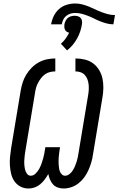

<svg xmlns="http://www.w3.org/2000/svg" viewBox="-20 -1069 677 1097"><path d="M343 8Q325 8 309 2Q293 -4 282.5 -16Q272 -28 265.5 -43.5Q259 -59 256 -75Q247 -59 235.5 -43.5Q224 -28 209.5 -16Q195 -4 177.5 2Q160 8 143 8Q117 8 96 -3.5Q75 -15 62 -34Q49 -53 43.5 -76.5Q38 -100 36.5 -124.5Q35 -149 37.5 -174Q40 -199 44 -225L98 -550Q102 -574 109.5 -597.5Q117 -621 130 -642.5Q143 -664 161.5 -682.5Q180 -701 202 -713Q224 -725 248 -730Q272 -735 296 -735V-661Q281 -661 266 -657.5Q251 -654 238 -645Q225 -636 215 -623Q205 -610 197.5 -596Q190 -582 186 -567.5Q182 -553 180 -538L126 -213Q123 -198 121.5 -184Q120 -170 119 -156Q118 -142 119 -128Q120 -114 123 -101Q126 -88 134 -76.5Q142 -65 156 -65Q171 -65 183.5 -77.5Q196 -90 203.5 -103.5Q211 -117 216.5 -132Q222 -147 226 -161.5Q230 -176 233 -191Q236 -206 238 -221L239 -228H323L322 -221Q320 -209 318.5 -198Q317 -187 316 -176Q315 -165 314.5 -154Q314 -143 315 -132Q316 -121 317 -110.5Q318 -100 322 -90Q326 -80 333.5 -72.5Q341 -65 352 -65Q365 -65 377 -74.5Q389 -84 396 -95.5Q403 -107 408.5 -120Q414 -133 418 -145.5Q422 -158 424.5 -171Q427 -184 429 -197L483 -522Q486 -538 487 -554Q488 -570 486.5 -585Q485 -600 480 -614.5Q475 -629 465 -640Q455 -651 441 -656Q427 -661 411 -661V-735Q439 -735 465.5 -728.5Q492 -722 512.5 -706.5Q533 -691 546.5 -668.5Q560 -646 565.5 -620Q571 -594 570.5 -566Q570 -538 565 -510L511 -185Q508 -163 501.5 -141Q495 -119 485.5 -97.5Q476 -76 462 -56.5Q448 -37 429 -22Q410 -7 387.5 0.5Q365 8 343 8ZM272 -930Q276 -954 287 -977Q298 -1000 317 -1017Q336 -1034 360.5 -1041.5Q385 -1049 409 -1049Q430 -1049 449.5 -1044Q469 -1039 487.5 -1031.5Q506 -1024 523.5 -1015.5Q541 -1007 559.5 -1000Q578 -993 597 -988Q616 -983 637 -983L628 -930Q608 -930 589.5 -935Q571 -940 553 -947Q535 -954 518.5 -962.5Q502 -971 484 -978Q466 -985 447.5 -990Q429 -995 409 -995Q396 -995 382.5 -991Q369 -987 358 -978Q347 -969 341 -956Q335 -943 333 -930ZM363 -781 328 -819Q343 -832 354.5 -848Q366 -864 375 -882Q367 -884 361 -888Q355 -892 351.5 -899Q348 -906 347.5 -914Q347 -922 348 -930Q350 -940 354.5 -949.5Q359 -959 367 -966Q375 -973 385.5 -976Q396 -979 406 -979Q416 -979 425.5 -976Q435 -973 441 -966Q447 -959 448.5 -949.5Q450 -940 448 -930Q445 -909 438 -888.5Q431 -868 420.5 -849Q410 -830 395.5 -812.5Q381 -795 363 -781Z"/></svg>

Font: Iosevka Extended Oblique
Style: Regular
Weight: 400
Width: 7
Italic angle: -9°
Monospace: yes
Designer: Belleve Invis
Foundry: Belleve Invis
Version: Version 32.0.1; ttfautohint (v1.8.4)